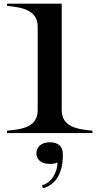

<svg xmlns="http://www.w3.org/2000/svg" viewBox="-20 -720 538 1039"><path d="M18 -13V0H480V-13C398 -20 314 -34 314 -124V-700H18V-688C102 -681 184 -663 184 -576V-124C184 -34 103 -20 18 -13ZM208 282 212 299C284 280 322 213 320 113C320 71 294 50 249 50C203 50 177 76 177 109C177 143 203 167 249 167C264 167 278 166 291 159C292 211 258 270 208 282Z"/></svg>

Font: Sprat Extended Medium
Style: Regular
Weight: 500
Width: 9
Designer: Ethan Nakache
Foundry: Collletttivo
Version: Version 2.000;Glyphs 3.2 (3217)